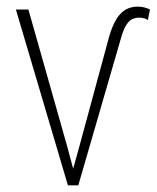

<svg xmlns="http://www.w3.org/2000/svg" viewBox="-20 -557 472 577"><path d="M219.2 -119.6 308.6 -449.2Q318.4 -481.9 330.8 -501.2Q343.3 -520.5 358.9 -528.8Q374.5 -537.1 394 -537.1Q405.3 -537.1 415 -534.4Q424.8 -531.7 430.7 -528.3L424.3 -496.6Q421.9 -499 414.8 -501.5Q407.7 -503.9 397.5 -503.9Q388.2 -503.9 378.4 -500Q368.7 -496.1 359.6 -482.2Q350.6 -468.3 342.3 -438L215.3 0H186ZM65.4 -528.3 181.2 -119.6 213.4 0H184.1L27.8 -528.3Z"/></svg>

Font: Roboto Condensed ExtraLight
Style: Regular
Weight: 250
Designer: Christian Robertson
Foundry: Google
Version: Version 3.008; 2023